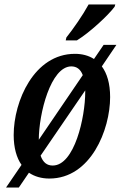

<svg xmlns="http://www.w3.org/2000/svg" viewBox="-20 -786 539 856"><path d="M273 -606H323C380 -641 463 -718 491 -756L494 -766H375C349 -718 307 -658 276 -619ZM200 10C385 10 471 -208 471 -353C471 -414 457 -459 434 -490L499 -586H442L399 -523C374 -539 345 -546 314 -546C132 -546 41 -335 41 -184C41 -127 54 -82 76 -51L7 50H64L109 -16C134 1 165 10 200 10ZM298 -490C321 -490 339 -478 349 -451L153 -163C153 -279 206 -490 298 -490ZM360 -376C360 -263 312 -48 215 -48C190 -48 172 -61 161 -92L360 -383C360 -376 360 -376 360 -376Z"/></svg>

Font: Noto Serif Condensed Semi
Style: Italic
Weight: 600
Width: 3
Italic angle: -12°
Designer: Monotype Design Team
Foundry: Monotype Imaging Inc.
Version: Version 1.901